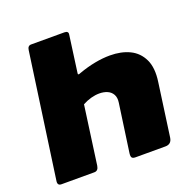

<svg xmlns="http://www.w3.org/2000/svg" viewBox="-130 -874 1010 1005"><g transform="rotate(-20 375.0 -371.0)"><path d="M331 -742Q354 -742 351 -723L323 -518Q320 -505 337 -513Q384 -530 428.5 -538.5Q473 -547 513 -547Q576 -547 622.5 -524.5Q669 -502 692 -454Q715 -406 704 -330L663 -35Q658 0 624 0H458Q443 0 438 -6.5Q433 -13 435 -30L473 -299Q477 -326 467 -344Q457 -362 437.5 -370.5Q418 -379 393 -379Q371 -379 347 -372.5Q323 -366 299 -353L254 -27Q250 0 228 0H45Q23 0 26 -24L124 -719Q127 -742 146 -742Z"/></g></svg>

Font: Libre Franklin Black
Style: Italic
Weight: 900
Italic angle: -8°
Designer: Pablo Impallari, Rodrigo Fuenzalida, Nhung Nguyen
Foundry: Impallari Type
Version: Version 3.000